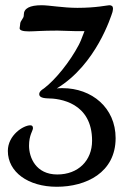

<svg xmlns="http://www.w3.org/2000/svg" viewBox="-20 -707 486 734"><path d="M422 -179C422 -295 331 -370 219 -370C211 -370 204 -370 197 -369C348 -460 405 -646 410 -661C411 -666 412 -671 412 -674C412 -683 407 -687 398 -687C391 -687 348 -677 276 -677C221 -677 168 -687 139 -687C94 -687 71 -675 71 -651V-649C71 -635 57 -629 57 -614C57 -609 55 -603 55 -599C55 -591 67 -587 91 -587C112 -587 140 -590 200 -590C209 -590 263 -588 268 -588H303L289 -552C286 -546 284 -540 281 -535C248 -472 192 -402 148 -369C137 -362 130 -356 130 -347C130 -338 138 -332 161 -331C210 -331 332 -314 332 -169C332 -93 279 -40 199 -40C117 -40 91 -105 91 -150C91 -191 106 -207 106 -217C106 -224 103 -228 96 -228C69 -228 10 -190 10 -130C10 -49 88 7 197 7C309 7 422 -47 422 -179Z"/></svg>

Font: Engagement
Style: Regular
Weight: 400
Designer: Astigmatic (AOETI)
Foundry: Astigmatic (AOETI)
Version: Version 1.000